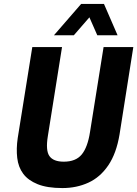

<svg xmlns="http://www.w3.org/2000/svg" viewBox="-20 -944 697 975"><path d="M297 11Q220 11 171.5 -8.5Q123 -28 98 -61.5Q73 -95 67.5 -142Q62 -189 70 -243L144 -705H295L223 -253Q211 -180 231 -151.5Q251 -123 304 -123Q365 -123 395 -159.5Q425 -196 437 -273L506 -705H657L587 -261Q571 -165 530 -104.5Q489 -44 429 -16.5Q369 11 297 11ZM254 -765 392 -924H508L577 -765H474L434 -856L355 -765Z"/></svg>

Font: Nunito Sans 7pt Condensed ExtraBold
Style: Italic
Weight: 800
Width: 3
Italic angle: -9°
Designer: Vernon Adams
Foundry: Vernon Adams
Version: Version 3.101;gftools[0.9.27]